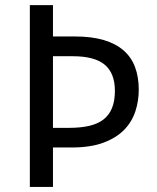

<svg xmlns="http://www.w3.org/2000/svg" viewBox="-20 -734 616 754"><path d="M524.9 -381.8Q524.9 -337.4 511.5 -296.4Q498 -255.4 467.3 -223.9Q436.5 -192.4 386 -173.6Q335.4 -154.8 261.2 -154.8H188V0H97.2V-713.9H188V-590.8H273.9Q339.4 -590.8 386.7 -576.9Q434.1 -563 464.8 -536.4Q495.6 -509.8 510.3 -470.7Q524.9 -431.6 524.9 -381.8ZM188 -231.9H251Q296.4 -231.9 330.3 -239.7Q364.3 -247.6 386.5 -264.9Q408.7 -282.2 419.9 -309.8Q431.2 -337.4 431.2 -377Q431.2 -446.8 391.1 -480Q351.1 -513.2 266.1 -513.2H188Z"/></svg>

Font: Puppies Kittens
Style: Regular
Weight: 400
Foundry: Ascender Corporation and Peter Mawhorter
Version: Version 0.1